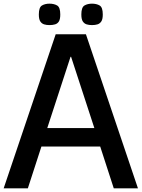

<svg xmlns="http://www.w3.org/2000/svg" viewBox="-23 -1028 773 1048"><path d="M-3 0 281 -841H446L730 0H598L524 -228H203L129 0ZM235 -329H492L365 -718H362ZM479 -891Q463 -891 450 -895Q437 -899 429 -911Q421 -923 421 -949Q421 -988 438 -998Q455 -1008 479 -1008Q504 -1008 521 -998Q538 -988 538 -949Q538 -923 530 -911Q522 -899 509 -895Q496 -891 479 -891ZM247 -891Q231 -891 218 -895Q205 -899 197 -911Q189 -923 189 -949Q189 -988 206 -998Q223 -1008 247 -1008Q272 -1008 289 -998Q306 -988 306 -949Q306 -923 298.5 -911Q291 -899 277.5 -895Q264 -891 247 -891Z"/></svg>

Font: Matangi
Style: Bold
Weight: 700
Designer: Prashant Pant
Foundry: The Graphic Ant
Version: Version 3.002